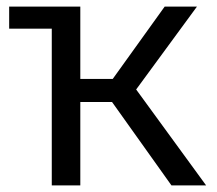

<svg xmlns="http://www.w3.org/2000/svg" viewBox="-20 -560 655 580"><path d="M136.4 0V-473.3H7.7V-540H222.6V-321.5H320.5L477.4 -540H574.9L391.3 -289.7L602.6 0H497.9L318.5 -251.8H222.6V0Z"/></svg>

Font: FiraCode Nerd Font Mono
Style: Regular
Weight: 400
Monospace: yes
Designer: Carrois Corporate, Edenspiekermann AG, Nikita Prokopov
Foundry: Carrois Corporate, Edenspiekermann AG, Nikita Prokopov
Version: Version 6.002;Nerd Fonts 3.4.0